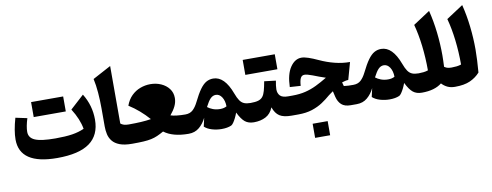

<svg xmlns="http://www.w3.org/2000/svg" viewBox="-79 -1231 4911 1917"><g transform="rotate(-10 2376.0 -272.0)"><path d="M723.6 -231.4Q706.5 -331.5 636.7 -441.4L775.9 -568.4Q851.6 -446.3 851.6 -302.7Q851.6 -145.5 744.1 -67.6Q636.7 10.3 415 10.3Q35.6 10.3 35.6 -243.7Q35.6 -331.1 71.8 -458.5L189 -433.6Q163.6 -352.5 163.6 -298.3Q163.6 -237.8 225.3 -211.7Q287.1 -185.5 430.2 -185.5Q533.7 -185.5 601.1 -196Q668.5 -206.5 723.6 -231.4ZM253.4 -433.1V-585H578.6V-433.1Z M1093.3 -802.7V-219.7Q1107.4 -208 1126.5 -201.9Q1145.5 -195.8 1175.3 -195.8H1175.8V0H1175.3Q1097.2 0 1049.6 -18.6Q1002 -37.1 977.1 -68.4Q952.1 -99.6 943.6 -138.4Q935.1 -177.2 935.1 -217.3V-401.4Q935.1 -483.9 928.7 -562Q922.4 -640.1 908.2 -703.6Z M1175.8 0Q1165 0 1159.7 -8.1Q1154.3 -16.1 1154.3 -38.6V-157.2Q1154.3 -179.7 1159.7 -187.7Q1165 -195.8 1175.8 -195.8Q1244.6 -195.8 1299.3 -199Q1354 -202.1 1401.9 -210Q1358.4 -259.8 1308.8 -302.7Q1259.3 -345.7 1203.6 -380.9Q1225.6 -440.9 1264.6 -479.2Q1303.7 -517.6 1353.5 -536.1Q1403.3 -554.7 1456.1 -554.7Q1514.6 -554.7 1564.2 -532.7Q1613.8 -510.7 1644 -470.9Q1674.3 -431.2 1674.3 -376.5Q1674.3 -335 1655.3 -295.2Q1636.2 -255.4 1600.6 -212.9Q1625 -204.6 1664.6 -200.2Q1704.1 -195.8 1748.5 -195.8H1749V0H1748.5Q1588.4 0 1500 -66.9Q1463.9 -46.4 1433.8 -33.2Q1403.8 -20 1369.9 -12.7Q1335.9 -5.4 1290 -2.7Q1244.1 0 1175.8 0Z M2083.5 -501Q2198.2 -501 2266.1 -317.9Q2283.7 -270 2302 -243.4Q2320.3 -216.8 2345.9 -206.3Q2371.6 -195.8 2410.2 -195.8H2410.6V0H2410.2Q2356 0 2321 -27.8Q2286.1 -55.7 2251.5 -126.5Q2242.2 -100.1 2229.5 -74.5Q2216.8 -48.8 2203.9 -30.5Q2190.9 -12.2 2180.7 -7.3Q2141.1 10.3 2082 10.3Q2031.7 10.3 1984.6 -3.7Q1937.5 -17.6 1908.7 -44.4L1928.2 -130.9Q1900.9 -74.2 1856.7 -37.1Q1812.5 0 1749 0Q1738.3 0 1732.9 -8.1Q1727.5 -16.1 1727.5 -38.6V-157.2Q1727.5 -179.7 1732.9 -187.7Q1738.3 -195.8 1749 -195.8Q1796.9 -195.8 1826.2 -223.1Q1855.5 -250.5 1878.4 -296.9Q1917.5 -376.5 1949.5 -420.7Q1981.4 -464.8 2013.4 -482.9Q2045.4 -501 2083.5 -501ZM2081.1 -335.9Q2051.3 -335.9 2027.3 -312Q2003.4 -288.1 1974.6 -231.4Q1996.1 -213.9 2028.8 -201.4Q2061.5 -189 2101.1 -189Q2141.1 -189 2167.5 -204.6Q2166.5 -262.2 2142.3 -299.1Q2118.2 -335.9 2081.1 -335.9Z M2407.2 -481V-632.8H2732.4V-481ZM2410.6 0Q2399.9 0 2394.5 -8.1Q2389.2 -16.1 2389.2 -38.6V-157.2Q2389.2 -179.7 2394.5 -187.7Q2399.9 -195.8 2410.6 -195.8Q2459.5 -195.8 2488.8 -204.6Q2518.1 -213.4 2534.7 -234.6Q2551.3 -255.9 2561.3 -292.7Q2571.3 -329.6 2581.5 -385.7L2697.8 -371.6Q2693.4 -347.7 2690.2 -325.4Q2687 -303.2 2687 -284.7Q2687 -244.6 2710 -220.2Q2732.9 -195.8 2791.5 -195.8H2792V0H2791.5Q2711.9 0 2670.7 -26.6Q2629.4 -53.2 2607.4 -116.7Q2582 -53.2 2530.3 -26.6Q2478.5 0 2410.6 0Z M3194.3 -313.5Q3159.7 -324.7 3130.4 -335.7Q3101.1 -346.7 3068.4 -359.4Q3014.6 -379.9 2988.3 -379.9Q2961.4 -379.9 2948.7 -355.7Q2936 -331.5 2932.6 -277.3L2823.2 -284.2Q2827.1 -414.1 2874.3 -483.6Q2921.4 -553.2 2987.8 -553.2Q3016.1 -553.2 3057.6 -539.3Q3099.1 -525.4 3153.8 -500Q3229.5 -464.8 3306.2 -445.6Q3382.8 -426.3 3459 -426.3L3410.6 -252.9Q3394.5 -252.4 3377.9 -248.5Q3361.3 -244.6 3345.7 -239.3L3356.4 -200.7Q3379.4 -197.3 3402.1 -196.5Q3424.8 -195.8 3451.2 -195.8H3452.1V0H3391.1Q3330.1 0 3298.1 -29.1Q3266.1 -58.1 3253.4 -109.9L3239.7 -168.5Q3228.5 -160.6 3216.6 -152.3Q3204.6 -144 3193.4 -135.3Q3154.8 -101.6 3108.2 -70.6Q3061.5 -39.6 3001 -19.8Q2940.4 0 2858.9 0H2792Q2781.2 0 2775.9 -8.1Q2770.5 -16.1 2770.5 -38.6V-157.2Q2770.5 -179.7 2775.9 -187.7Q2781.2 -195.8 2792 -195.8H2834Q2907.7 -195.8 2966.3 -210Q3024.9 -224.1 3079.3 -250.5Q3133.8 -276.9 3194.3 -313.5ZM2984.4 116.2H3136.7V259.3H2984.4Z M3786.6 -501Q3901.4 -501 3969.2 -317.9Q3986.8 -270 4005.1 -243.4Q4023.4 -216.8 4049.1 -206.3Q4074.7 -195.8 4113.3 -195.8H4113.8V0H4113.3Q4059.1 0 4024.2 -27.8Q3989.3 -55.7 3954.6 -126.5Q3945.3 -100.1 3932.6 -74.5Q3919.9 -48.8 3907 -30.5Q3894 -12.2 3883.8 -7.3Q3844.2 10.3 3785.2 10.3Q3734.9 10.3 3687.7 -3.7Q3640.6 -17.6 3611.8 -44.4L3631.3 -130.9Q3604 -74.2 3559.8 -37.1Q3515.6 0 3452.1 0Q3441.4 0 3436 -8.1Q3430.7 -16.1 3430.7 -38.6V-157.2Q3430.7 -179.7 3436 -187.7Q3441.4 -195.8 3452.1 -195.8Q3500 -195.8 3529.3 -223.1Q3558.6 -250.5 3581.5 -296.9Q3620.6 -376.5 3652.6 -420.7Q3684.6 -464.8 3716.6 -482.9Q3748.5 -501 3786.6 -501ZM3784.2 -335.9Q3754.4 -335.9 3730.5 -312Q3706.5 -288.1 3677.7 -231.4Q3699.2 -213.9 3731.9 -201.4Q3764.6 -189 3804.2 -189Q3844.2 -189 3870.6 -204.6Q3869.6 -262.2 3845.5 -299.1Q3821.3 -335.9 3784.2 -335.9Z M4324.7 -791.5Q4352.1 -682.6 4365.5 -564.7Q4378.9 -446.8 4378.9 -332.5Q4378.9 -310.5 4377.9 -279.5Q4377 -248.5 4375.5 -215.8Q4395 -202.6 4412.1 -199.2Q4429.2 -195.8 4449.2 -195.8H4449.7V0H4449.2Q4405.8 0 4373 -15.6Q4340.3 -31.2 4315.9 -58.1Q4243.7 0 4113.8 0Q4103 0 4097.7 -8.1Q4092.3 -16.1 4092.3 -38.6V-157.2Q4092.3 -179.7 4097.7 -187.7Q4103 -195.8 4113.8 -195.8Q4139.6 -195.8 4164.6 -198.7Q4189.5 -201.7 4210.4 -209Q4210.4 -336.9 4196 -458.3Q4181.6 -579.6 4154.3 -679.7Z M4660.6 -791.5Q4688 -682.6 4701.4 -564.7Q4714.8 -446.8 4714.8 -332.5Q4714.8 -286.1 4711.7 -222.2Q4708.5 -158.2 4703.6 -100.1Q4662.6 -53.7 4603 -26.9Q4543.5 0 4449.7 0Q4439 0 4433.6 -8.1Q4428.2 -16.1 4428.2 -38.6V-157.2Q4428.2 -179.7 4433.6 -187.7Q4439 -195.8 4449.7 -195.8Q4475.6 -195.8 4500.5 -198.7Q4525.4 -201.7 4546.4 -209Q4546.4 -336.9 4532 -458.3Q4517.6 -579.6 4490.2 -679.7Z"/></g></svg>

Font: Pinar-DS3-FD ExtraBold
Style: Regular
Weight: 800
Designer: Amin Abedi
Version: Version 3.000